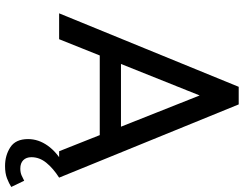

<svg xmlns="http://www.w3.org/2000/svg" viewBox="-120 -614 943 742"><g transform="rotate(90 351.0 -242.5)"><path d="M31 0 315 -694H383L666 0H564L331 -587H366L131 0ZM166 -157V-239H531V-157ZM621 209Q580 209 548.5 188.5Q517 168 517 120Q517 80 542.5 44Q568 8 617 -19L666 0Q630 23 608.5 49.5Q587 76 587 107Q587 127 598.5 138.5Q610 150 631 150Q646 150 657.5 145Q669 140 678 135L702 185Q688 194 668.5 201.5Q649 209 621 209Z"/></g></svg>

Font: Outfit Thin
Style: Regular
Weight: 400
Version: Version 1.100;gftools[0.9.27]